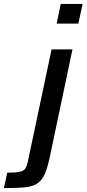

<svg xmlns="http://www.w3.org/2000/svg" viewBox="-123 -763 443 983"><path d="M167 -642 188 -743H300L278 -642ZM-103 200 -86 121Q-42 121 -21.5 116.5Q-1 112 6.5 100Q14 88 19 67L141 -510H248L131 45Q119 101 104 132.5Q89 164 64.5 178.5Q40 193 -0.5 196.5Q-41 200 -103 200Z"/></svg>

Font: Saira Medium
Style: Italic
Weight: 500
Italic angle: -12°
Designer: Hector Gatti with collaboration of the Omnibus-Type team
Foundry: Omnibus-Type
Version: Version 1.100; ttfautohint (v1.8.3)